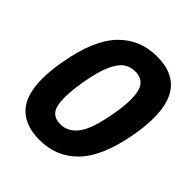

<svg xmlns="http://www.w3.org/2000/svg" viewBox="-215 -916 1070 1070"><g transform="rotate(45 320.0 -381.5)"><path d="M40 -239Q40 -303 55 -384Q91 -590 180.5 -684Q270 -778 406 -778Q635 -778 635 -523Q635 -455 621 -379Q584 -172 495 -78.5Q406 15 270 15Q159 15 99.5 -46Q40 -107 40 -239ZM459 -381Q472 -453 472 -504Q472 -575 448 -604Q424 -633 379 -633Q339 -633 309.5 -611.5Q280 -590 256 -535Q232 -480 215 -382Q202 -304 202 -252Q202 -183 224.5 -156Q247 -129 291 -129Q351 -129 392.5 -183.5Q434 -238 459 -381Z"/></g></svg>

Font: Open Sauce One ExtraBold Italic
Style: Regular
Weight: 800
Italic angle: -10°
Designer: Alfredo Marco Pradil
Foundry: Creative Sauce Fz LLC
Version: Version 1.477